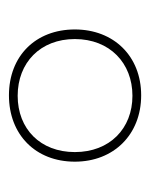

<svg xmlns="http://www.w3.org/2000/svg" viewBox="28 -794 343 440"><g transform="rotate(90 200.0 -574.5)"><path d="M199 -423C289 -423 351 -484 351 -574C351 -663 289 -726 199 -726C109 -726 48 -663 48 -574C48 -484 109 -423 199 -423ZM200 -443C124 -443 70 -495 70 -574C70 -654 125 -706 200 -706C275 -706 329 -654 329 -574C329 -495 276 -443 200 -443Z"/></g></svg>

Font: Noto Serif Display Black
Style: Regular
Weight: 900
Designer: Monotype Design Team
Foundry: Monotype Imaging Inc.
Version: Version 2.009